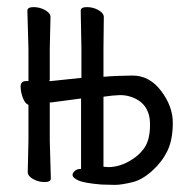

<svg xmlns="http://www.w3.org/2000/svg" viewBox="-20 -504 540 540"><path d="M303 16 265 15Q217 11 200.5 3.5Q184 -4 184 -12Q184 -17 190 -23Q196 -29 208 -29V-227L125 -216H120V-108L123 -2Q123 8 105.5 8Q88 8 73 -0.5Q58 -9 58 -20L60 -108V-209Q50 -213 44 -229.5Q38 -246 38 -261Q38 -276 54 -276H60V-367L57 -474Q57 -484 74.5 -484Q92 -484 107 -475.5Q122 -467 122 -456L120 -367V-278Q116 -276 119 -276H123L209 -285V-367L207 -474Q207 -484 224.5 -484Q242 -484 257 -475.5Q272 -467 272 -456L271 -367V-288Q304 -291 352 -291.5Q400 -292 433 -248.5Q466 -205 466 -159Q466 -111 451 -80Q436 -49 408.5 -24Q381 1 354 8Q322 16 303 16ZM284 -34Q313 -34 341.5 -49.5Q370 -65 386 -88Q402 -111 402 -154Q402 -211 353 -230Q335 -237 316.5 -236.5Q298 -236 271 -232V-35Z"/></svg>

Font: LXGW WenKai Mono Lite
Style: Regular
Weight: 400
Monospace: yes
Designer: LXGW / Fontworks Inc.
Foundry: LXGW / Fontworks Inc.
Version: Version 1.520; June 14, 2025